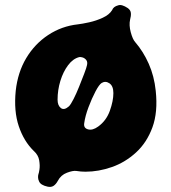

<svg xmlns="http://www.w3.org/2000/svg" viewBox="-20 -662 676 757"><path d="M594 -304Q603 -220 581 -160Q559 -100 516.5 -61Q474 -22 421.5 -3.5Q369 15 317 15Q299 15 281 12Q268 10 244 19Q220 28 208 51Q201 64 191.5 70.5Q182 77 168 74Q140 68 134 53Q130 45 130 36.5Q130 28 132 23Q133 22 135.5 6.5Q138 -9 134.5 -30Q131 -51 113 -67Q74 -105 54 -164.5Q34 -224 42 -304Q50 -377 83.5 -433Q117 -489 170 -524Q223 -559 287 -566Q304 -568 331.5 -574Q359 -580 385 -592Q411 -604 422 -622Q427 -636 446 -641Q460 -646 484 -630Q495 -622 496 -610.5Q497 -599 493 -585Q488 -563 495.5 -535Q503 -507 513 -496Q545 -459 566.5 -410.5Q588 -362 594 -304ZM207 -269Q207 -246 220 -236Q233 -226 252 -243Q259 -250 270 -271.5Q281 -293 292 -320.5Q303 -348 312 -371.5Q321 -395 323 -405Q326 -418 320 -425.5Q314 -433 305.5 -435.5Q297 -438 293 -437Q268 -431 248.5 -405Q229 -379 218 -343Q207 -307 207 -269ZM312 -176Q309 -157 327 -152Q345 -147 367 -163Q399 -186 413 -225Q427 -264 427 -295Q427 -323 411.5 -333.5Q396 -344 381 -335Q371 -329 356.5 -301.5Q342 -274 329 -239.5Q316 -205 312 -176Z"/></svg>

Font: Potta One
Style: Regular
Weight: 400
Designer: 108,108go
Foundry: Font Zone 108
Version: Version 1.000